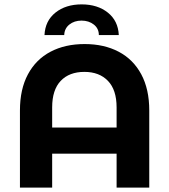

<svg xmlns="http://www.w3.org/2000/svg" viewBox="-20 -856 772 876"><path d="M661 -352V0H512V-155H218V0H71V-352Q71 -449 107.5 -517Q144 -585 210.5 -620Q277 -655 366 -655Q455 -655 521.5 -620Q588 -585 624.5 -517Q661 -449 661 -352ZM512 -274V-366Q512 -446 472.5 -487Q433 -528 365 -528Q296 -528 257 -487Q218 -446 218 -366V-274ZM522 -696H431Q431 -726 408 -744Q385 -762 352 -762Q319 -762 296.5 -744Q274 -726 273 -696H183Q186 -761 233 -798.5Q280 -836 352.5 -836Q425 -836 472 -798.5Q519 -761 522 -696Z"/></svg>

Font: Montserrat Ace
Style: Bold
Weight: 700
Designer: Julieta Ulanovsky
Foundry: Julieta Ulanovsky
Version: Version 1